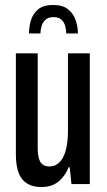

<svg xmlns="http://www.w3.org/2000/svg" viewBox="-20 -742 430 774"><path d="M147 12Q96 12 70 -19Q44 -50 44 -121V-527H132V-145Q132 -129 134 -115.5Q136 -102 141 -92Q146 -82 155.5 -76.5Q165 -71 180 -71Q202 -71 219 -87Q236 -103 245 -135.5Q254 -168 254 -217V-527H342V0H268L261 -68H257Q245 -40 228.5 -22Q212 -4 192 4Q172 12 147 12ZM194 -722Q233 -722 254.5 -704.5Q276 -687 285 -661Q294 -635 294 -607H247Q247 -621 243 -636.5Q239 -652 228 -662.5Q217 -673 195 -673Q175 -673 163.5 -662.5Q152 -652 147.5 -636.5Q143 -621 143 -607H97Q97 -635 105 -661Q113 -687 134 -704.5Q155 -722 194 -722Z"/></svg>

Font: Archivo ExtraCondensed Medium
Style: Regular
Weight: 500
Width: 2
Designer: Hector Gatti
Foundry: Omnibus-Type
Version: Version 2.001